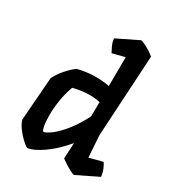

<svg xmlns="http://www.w3.org/2000/svg" viewBox="-197 -932 969 1063"><g transform="rotate(30 288.0 -400.0)"><path d="M547 -129Q556 -117 565 -95Q574 -73 576 -50L441 16Q431 15 412.5 5Q394 -5 375.5 -17Q357 -29 348 -36L353 -137Q297 -70 238.5 -29Q180 12 141 16Q126 8 104.5 -12.5Q83 -33 64.5 -58.5Q46 -84 40 -107L61 -383Q76 -415 104 -447.5Q132 -480 160 -500Q261 -526 362 -507L363 -692L284 -672Q277 -684 267 -705.5Q257 -727 255 -750L390 -816Q400 -815 418.5 -806Q437 -797 455.5 -785Q474 -773 483 -764L453 -246L462 -107ZM178 -106Q207 -116 240.5 -146.5Q274 -177 305.5 -220.5Q337 -264 361 -313L362 -404Q319 -414 274 -410.5Q229 -407 191 -397Q172 -345 164.5 -292.5Q157 -240 157.5 -197Q158 -154 164 -129Q170 -104 178 -106Z"/></g></svg>

Font: Langar
Style: Regular
Weight: 400
Designer: Alessia Mazzarella
Foundry: Typeland
Version: Version 1.001; ttfautohint (v1.8.3)